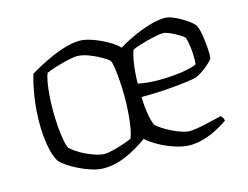

<svg xmlns="http://www.w3.org/2000/svg" viewBox="-75 -620 958 741"><g transform="rotate(-15 403.5 -250.0)"><path d="M257 0Q235 0 209.5 -8Q184 -16 160.5 -27.5Q137 -39 119.5 -51Q102 -63 94 -71Q76 -96 68.5 -140.5Q61 -185 61 -228Q61 -288 69.5 -340Q78 -392 88 -423Q104 -433 128.5 -446Q153 -459 181.5 -471.5Q210 -484 239.5 -492Q269 -500 294 -500Q315 -500 345.5 -489Q376 -478 403.5 -462Q431 -446 443 -432Q465 -446 499 -462Q533 -478 569 -489Q605 -500 633 -500Q649 -500 672 -489.5Q695 -479 715.5 -465Q736 -451 744 -440Q752 -427 756.5 -400.5Q761 -374 763 -346.5Q765 -319 763 -303Q755 -292 741 -280Q727 -268 713.5 -259.5Q700 -251 693 -248Q683 -244 649 -239.5Q615 -235 567 -231.5Q519 -228 468 -228Q468 -194 473.5 -161.5Q479 -129 487 -112Q495 -104 510.5 -94Q526 -84 545 -74.5Q564 -65 582.5 -59Q601 -53 614 -53Q626 -53 644.5 -56Q663 -59 682.5 -63.5Q702 -68 718.5 -72Q735 -76 744 -78Q746 -75 750 -70.5Q754 -66 755 -57Q733 -41 707 -28Q681 -15 654 -7.5Q627 0 602 0Q574 0 541 -11Q508 -22 479.5 -38Q451 -54 434 -70Q390 -38 345.5 -19Q301 0 257 0ZM274 -53Q288 -53 311.5 -59Q335 -65 356.5 -72.5Q378 -80 385 -84Q395 -108 400 -154Q405 -200 405 -246Q405 -277 403 -306Q401 -335 398 -358Q395 -381 390 -392Q384 -400 362.5 -412.5Q341 -425 315 -435Q289 -445 268 -445Q253 -445 227.5 -439Q202 -433 178 -425.5Q154 -418 142 -412Q136 -399 132 -375Q128 -351 126 -323Q124 -295 124 -268Q124 -234 126.5 -202Q129 -170 133.5 -146Q138 -122 144 -112Q151 -105 166 -94.5Q181 -84 200 -75Q219 -66 238.5 -59.5Q258 -53 274 -53ZM548 -274Q579 -274 608.5 -276.5Q638 -279 663 -284Q688 -289 702 -296Q704 -313 703 -334.5Q702 -356 699 -375.5Q696 -395 692 -405Q688 -410 672.5 -419.5Q657 -429 639 -437Q621 -445 609 -445Q598 -445 571.5 -439Q545 -433 520 -425.5Q495 -418 485 -412Q479 -397 475 -373.5Q471 -350 469 -325.5Q467 -301 467 -282Q483 -278 506 -276Q529 -274 548 -274Z"/></g></svg>

Font: Texturina 12pt Thin
Style: Regular
Weight: 250
Designer: Guillermo Torres Carreño
Foundry: Omnibus-Type
Version: Version 1.002